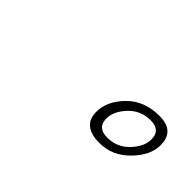

<svg xmlns="http://www.w3.org/2000/svg" viewBox="-26 -631 308 308"><g transform="rotate(45 128.5 -476.5)"><path d="M240 -490Q240 -511 217.5 -511Q195 -511 180 -495Q165 -479 165 -463Q165 -442 187.5 -442Q210 -442 225 -458Q240 -474 240 -490ZM257 -494Q257 -471 235.5 -449Q214 -427 185 -427Q146 -427 146 -459Q146 -483 167 -504.5Q188 -526 222.5 -526Q257 -526 257 -494Z"/></g></svg>

Font: Monsieur La Doulaise
Style: Regular
Weight: 400
Designer: Alejandro Paul
Foundry: Alejandro Paul
Version: Version 1.000